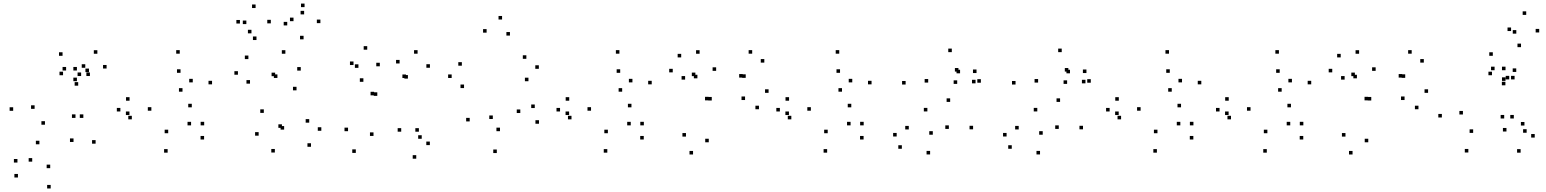

<svg xmlns="http://www.w3.org/2000/svg" viewBox="-20 -839 8720 1083"><path d="M519.3 -28.6V-48.6H499.3V-28.6ZM581.2 -452.5V-472.5H561.2V-452.5ZM529.2 -535.8V-555.8H509.2V-535.8ZM461 -456.7V-476.7H441V-456.7ZM394.7 -38.2V-58.2H374.7V-38.2ZM263.2 109.6V89.6H243.2V109.6ZM161.7 72.8V52.8H141.7V72.8ZM78.4 77.9V57.9H58.4V77.9ZM81.2 162.2V142.2H61.2V162.2ZM265.9 224.1V204.1H245.9V224.1ZM405.8 -173.9V-193.9H385.8V-173.9ZM450.1 -173.9V-193.9H430.1V-173.9ZM487.2 -410.2V-430.2H467.2V-410.2ZM437.6 -410.2V-430.2H417.6V-410.2ZM233.6 -135.5V-155.5H213.6V-135.5ZM175.2 -225V-245H155.2V-225ZM335.6 -414.6V-434.6H315.6V-414.6ZM413.8 -381.1V-401.1H393.8V-381.1ZM413.8 -441.3V-461.3H393.8V-441.3ZM352.9 -441.3V-461.3H332.9V-441.3ZM421.1 -355.7V-375.7H401.1V-355.7ZM481.9 -432.2V-452.2H461.9V-432.2ZM332.8 -524.2V-544.2H312.8V-524.2ZM54.3 -214V-234H34.3V-214ZM202.3 -25.1V-45.1H182.3V-25.1Z M1131.2 -52.1V-72.1H1111.2V-52.1ZM1131.7 -131.9V-151.9H1111.7V-131.9ZM1057.8 -131.8V-151.8H1037.8V-131.8ZM928.8 -87.5V-107.5H908.8V-87.5ZM833.8 -214.5V-234.5H813.8V-214.5ZM998.3 -428.2V-448.2H978.3V-428.2ZM1067.3 -374.3V-394.3H1047.3V-374.3ZM1009.4 -321.8V-341.8H989.4V-321.8ZM710.8 -270.9V-290.9H690.8V-270.9ZM659 -210.2V-230.2H639V-210.2ZM723.6 -165.8V-185.8H703.6V-165.8ZM1061.8 -233.6V-253.6H1041.8V-233.6ZM1176.1 -363.2V-383.2H1156.1V-363.2ZM993.9 -536.2V-556.2H973.9V-536.2ZM710.1 -190.1V-210.1H690.1V-190.1ZM925.6 22.1V2.1H905.6V22.1Z M1734.2 -11V-31H1714.2V-11ZM1792.5 -101.3V-121.3H1772.5V-101.3ZM1724.2 -147.1V-167.1H1704.2V-147.1ZM1582.7 -107.9V-127.9H1562.7V-107.9ZM1570.2 -117.8V-137.8H1550.2V-117.8ZM1652.6 -329.4V-349.4H1632.6V-329.4ZM1676.5 -440.7V-460.7H1656.5V-440.7ZM1589.7 -535.9V-555.9H1569.7V-535.9ZM1381.1 -505.7V-525.7H1361.1V-505.7ZM1322.1 -417.5V-437.5H1302.1V-417.5ZM1390.2 -367.2V-387.2H1370.2V-367.2ZM1531.9 -409.2V-429.2H1511.9V-409.2ZM1544.8 -399.3V-419.3H1524.8V-399.3ZM1468.1 -202.2V-222.2H1448.1V-202.2ZM1438.9 -73.7V-93.7H1418.9V-73.7ZM1530.3 21.3V1.3H1510.3V21.3ZM1692.4 -617.1V-637.1H1672.4V-617.1ZM1787.2 -708.5V-728.5H1767.2V-708.5ZM1697.9 -798.8V-818.8H1677.9V-798.8ZM1635.6 -719.6V-739.6H1615.6V-719.6ZM1695.5 -757.8V-777.8H1675.5V-757.8ZM1600.2 -695.6V-715.6H1580.2V-695.6ZM1507.6 -707.2V-727.2H1487.6V-707.2ZM1421.7 -793.7V-813.7H1401.7V-793.7ZM1333.3 -706.3V-726.3H1313.3V-706.3ZM1398.4 -650.9V-670.9H1378.4V-650.9ZM1369.6 -703.1V-723.1H1349.6V-703.1ZM1426.7 -613.2V-633.2H1406.7V-613.2Z M2404.6 -20.5V-40.5H2384.6V-20.5ZM2342.8 -96.1V-116.1H2322.8V-96.1ZM2358.8 -56.2V-76.2H2338.8V-56.2ZM2405 -456.8V-476.8H2385V-456.8ZM2335.5 -536.1V-556.1H2315.5V-536.1ZM2234 -481V-501H2214V-481ZM2108.2 -298.3V-318.3H2088.2V-298.3ZM2090.2 -301.2V-321.2H2070.2V-301.2ZM2122.4 -465V-485H2102.4V-465ZM2051.4 -558.7V-578.7H2031.4V-558.7ZM1974 -472.2V-492.2H1954V-472.2ZM2029.7 -377.5V-397.5H2009.7V-377.5ZM2001.8 -456.2V-476.2H1981.8V-456.2ZM1943.2 -99V-119H1923.2V-99ZM1987 23.5V3.5H1967V23.5ZM2086.8 -72.3V-92.3H2066.8V-72.3ZM2269.8 -398.9V-418.9H2249.8V-398.9ZM2280.9 -395.6V-415.6H2260.9V-395.6ZM2243.1 -96.2V-116.2H2223.1V-96.2ZM2327.9 56.2V36.2H2307.9V56.2Z M3020.2 -141V-161H3000.2V-141ZM2996.4 -229.6V-249.6H2976.4V-229.6ZM2914.8 -201.5V-221.5H2894.8V-201.5ZM2800.2 -99V-119H2780.2V-99ZM2759.8 -167.7V-187.7H2739.8V-167.7ZM2856.4 -638.3V-658.3H2836.4V-638.3ZM2812 -728.9V-748.9H2792V-728.9ZM2724.8 -654.8V-674.8H2704.8V-654.8ZM2629.4 -154.1V-174.1H2609.4V-154.1ZM2782.3 24.3V4.3H2762.3V24.3ZM2960.8 -380.8V-400.8H2940.8V-380.8ZM3019.4 -450.8V-470.8H2999.4V-450.8ZM2949 -507.2V-527.2H2929V-507.2ZM2585.1 -468.4V-488.4H2565.1V-468.4ZM2527.7 -399.1V-419.1H2507.7V-399.1ZM2597.5 -342.2V-362.2H2577.5V-342.2Z M3611.2 -52.1V-72.1H3591.2V-52.1ZM3611.7 -131.9V-151.9H3591.7V-131.9ZM3537.8 -131.8V-151.8H3517.8V-131.8ZM3408.8 -87.5V-107.5H3388.8V-87.5ZM3313.8 -214.5V-234.5H3293.8V-214.5ZM3478.3 -428.2V-448.2H3458.3V-428.2ZM3547.3 -374.3V-394.3H3527.3V-374.3ZM3489.4 -321.8V-341.8H3469.4V-321.8ZM3190.8 -270.9V-290.9H3170.8V-270.9ZM3139 -210.2V-230.2H3119V-210.2ZM3203.6 -165.8V-185.8H3183.6V-165.8ZM3541.8 -233.6V-253.6H3521.8V-233.6ZM3656.1 -363.2V-383.2H3636.1V-363.2ZM3473.9 -536.2V-556.2H3453.9V-536.2ZM3190.1 -190.1V-210.1H3170.1V-190.1ZM3405.6 22.1V2.1H3385.6V22.1Z M3977.9 -36.4V-56.4H3957.9V-36.4ZM4169.4 -401.3V-421.3H4149.4V-401.3ZM4186.3 -399.8V-419.8H4166.3V-399.8ZM4182.6 -274.8V-294.8H4162.6V-274.8ZM4261 -222.8V-242.8H4241V-222.8ZM4315.3 -315.3V-335.3H4295.3V-315.3ZM4291.2 -485.8V-505.8H4271.2V-485.8ZM4222.8 -536.2V-556.2H4202.8V-536.2ZM3994.8 -272.1V-292.1H3974.8V-272.1ZM3976.8 -272.9V-292.9H3956.8V-272.9ZM4019.5 -439.3V-459.3H3999.5V-439.3ZM3926.2 -535.8V-555.8H3906.2V-535.8ZM3822.4 -515.2V-535.2H3802.4V-515.2ZM3774.7 -430.8V-450.8H3754.7V-430.8ZM3844.5 -389.9V-409.9H3824.5V-389.9ZM3902.3 -409.5V-429.5H3882.3V-409.5ZM3913.8 -397.2V-417.2H3893.8V-397.2ZM3849.3 -68.5V-88.5H3829.3V-68.5ZM3889.2 32.4V12.4H3869.2V32.4Z M4851.2 -52.1V-72.1H4831.2V-52.1ZM4851.7 -131.9V-151.9H4831.7V-131.9ZM4777.8 -131.8V-151.8H4757.8V-131.8ZM4648.8 -87.5V-107.5H4628.8V-87.5ZM4553.8 -214.5V-234.5H4533.8V-214.5ZM4718.3 -428.2V-448.2H4698.3V-428.2ZM4787.3 -374.3V-394.3H4767.3V-374.3ZM4729.4 -321.8V-341.8H4709.4V-321.8ZM4430.8 -270.9V-290.9H4410.8V-270.9ZM4379 -210.2V-230.2H4359V-210.2ZM4443.6 -165.8V-185.8H4423.6V-165.8ZM4781.8 -233.6V-253.6H4761.8V-233.6ZM4896.1 -363.2V-383.2H4876.1V-363.2ZM4713.9 -536.2V-556.2H4693.9V-536.2ZM4430.1 -190.1V-210.1H4410.1V-190.1ZM4645.6 22.1V2.1H4625.6V22.1Z M5468.8 -109.5V-129.5H5448.8V-109.5ZM5339.5 -264.2V-284.2H5319.5V-264.2ZM5215.6 -373.2V-393.2H5195.6V-373.2ZM5386.2 -435.3V-455.3H5366.2V-435.3ZM5395.4 -425.4V-445.4H5375.4V-425.4ZM5379.2 -365.8V-385.8H5359.2V-365.8ZM5512.7 -372.4V-392.4H5492.7V-372.4ZM5488.2 -427V-447H5468.2V-427ZM5482.7 -368.9V-388.9H5462.7V-368.9ZM5348.8 -544.9V-564.9H5328.8V-544.9ZM5088.3 -362.2V-382.2H5068.3V-362.2ZM5211 -210.4V-230.4H5191V-210.4ZM5332.1 -111.8V-131.8H5312.1V-111.8ZM5241.6 -79.1V-99.1H5221.6V-79.1ZM5106.1 -108.8V-128.8H5086.1V-108.8ZM5037.8 -69.1V-89.1H5017.8V-69.1ZM5067 0.2V-19.8H5047V0.2ZM5226.4 32.2V12.2H5206.4V32.2Z M6088.8 -109.5V-129.5H6068.8V-109.5ZM5959.5 -264.2V-284.2H5939.5V-264.2ZM5835.6 -373.2V-393.2H5815.6V-373.2ZM6006.2 -435.3V-455.3H5986.2V-435.3ZM6015.4 -425.4V-445.4H5995.4V-425.4ZM5999.2 -365.8V-385.8H5979.2V-365.8ZM6132.7 -372.4V-392.4H6112.7V-372.4ZM6108.2 -427V-447H6088.2V-427ZM6102.7 -368.9V-388.9H6082.7V-368.9ZM5968.8 -544.9V-564.9H5948.8V-544.9ZM5708.3 -362.2V-382.2H5688.3V-362.2ZM5831 -210.4V-230.4H5811V-210.4ZM5952.1 -111.8V-131.8H5932.1V-111.8ZM5861.6 -79.1V-99.1H5841.6V-79.1ZM5726.1 -108.8V-128.8H5706.1V-108.8ZM5657.8 -69.1V-89.1H5637.8V-69.1ZM5687 0.2V-19.8H5667V0.2ZM5846.4 32.2V12.2H5826.4V32.2Z M6711.2 -52.1V-72.1H6691.2V-52.1ZM6711.7 -131.9V-151.9H6691.7V-131.9ZM6637.8 -131.8V-151.8H6617.8V-131.8ZM6508.8 -87.5V-107.5H6488.8V-87.5ZM6413.8 -214.5V-234.5H6393.8V-214.5ZM6578.3 -428.2V-448.2H6558.3V-428.2ZM6647.3 -374.3V-394.3H6627.3V-374.3ZM6589.4 -321.8V-341.8H6569.4V-321.8ZM6290.8 -270.9V-290.9H6270.8V-270.9ZM6239 -210.2V-230.2H6219V-210.2ZM6303.6 -165.8V-185.8H6283.6V-165.8ZM6641.8 -233.6V-253.6H6621.8V-233.6ZM6756.1 -363.2V-383.2H6736.1V-363.2ZM6573.9 -536.2V-556.2H6553.9V-536.2ZM6290.1 -190.1V-210.1H6270.1V-190.1ZM6505.6 22.1V2.1H6485.6V22.1Z M7331.2 -52.1V-72.1H7311.2V-52.1ZM7331.7 -131.9V-151.9H7311.7V-131.9ZM7257.8 -131.8V-151.8H7237.8V-131.8ZM7128.8 -87.5V-107.5H7108.8V-87.5ZM7033.8 -214.5V-234.5H7013.8V-214.5ZM7198.3 -428.2V-448.2H7178.3V-428.2ZM7267.3 -374.3V-394.3H7247.3V-374.3ZM7209.4 -321.8V-341.8H7189.4V-321.8ZM6910.8 -270.9V-290.9H6890.8V-270.9ZM6859 -210.2V-230.2H6839V-210.2ZM6923.6 -165.8V-185.8H6903.6V-165.8ZM7261.8 -233.6V-253.6H7241.8V-233.6ZM7376.1 -363.2V-383.2H7356.1V-363.2ZM7193.9 -536.2V-556.2H7173.9V-536.2ZM6910.1 -190.1V-210.1H6890.1V-190.1ZM7125.6 22.1V2.1H7105.6V22.1Z M7697.9 -36.4V-56.4H7677.9V-36.4ZM7889.4 -401.3V-421.3H7869.4V-401.3ZM7906.3 -399.8V-419.8H7886.3V-399.8ZM7902.6 -274.8V-294.8H7882.6V-274.8ZM7981 -222.8V-242.8H7961V-222.8ZM8035.3 -315.3V-335.3H8015.3V-315.3ZM8011.2 -485.8V-505.8H7991.2V-485.8ZM7942.8 -536.2V-556.2H7922.8V-536.2ZM7714.8 -272.1V-292.1H7694.8V-272.1ZM7696.8 -272.9V-292.9H7676.8V-272.9ZM7739.5 -439.3V-459.3H7719.5V-439.3ZM7646.2 -535.8V-555.8H7626.2V-535.8ZM7542.4 -515.2V-535.2H7522.4V-515.2ZM7494.7 -430.8V-450.8H7474.7V-430.8ZM7564.5 -389.9V-409.9H7544.5V-389.9ZM7622.3 -409.5V-429.5H7602.3V-409.5ZM7633.8 -397.2V-417.2H7613.8V-397.2ZM7569.3 -68.5V-88.5H7549.3V-68.5ZM7609.2 32.4V12.4H7589.2V32.4Z M8464.6 -170.6V-190.6H8444.6V-170.6ZM8518.9 -170.6V-190.6H8498.9V-170.6ZM8523.2 -391.1V-411.1H8503.2V-391.1ZM8493.1 -391.1V-411.1H8473.1V-391.1ZM8289.5 -89.4V-109.4H8269.5V-89.4ZM8231.8 -193.2V-213.2H8211.8V-193.2ZM8395.7 -414.6V-434.6H8375.7V-414.6ZM8472.1 -382.8V-402.8H8452.1V-382.8ZM8472.1 -442.9V-462.9H8452.1V-442.9ZM8410.4 -442.9V-462.9H8390.4V-442.9ZM8471.4 -357.8V-377.8H8451.4V-357.8ZM8532.6 -433.2V-453.2H8512.6V-433.2ZM8400.4 -524.2V-544.2H8380.4V-524.2ZM8113 -176.3V-196.3H8093V-176.3ZM8262.4 21.2V1.2H8242.4V21.2ZM8636.8 -63V-83H8616.8V-63ZM8578.8 -130.9V-150.9H8558.8V-130.9ZM8591.2 -90.2V-110.2H8571.2V-90.2ZM8662.1 -655.9V-675.9H8642.1V-655.9ZM8588.8 -755V-775H8568.8V-755ZM8503.4 -663.9V-683.9H8483.4V-663.9ZM8559.5 -573V-593H8539.5V-573ZM8532.9 -649.2V-669.2H8512.9V-649.2ZM8477.4 -97.2V-117.2H8457.4V-97.2ZM8557.3 22.2V2.2H8537.3V22.2Z"/></svg>

Font: Monaspace Radon Dots Var
Style: Regular
Weight: 400
Designer: Riley Cran and the Lettermatic Team
Version: Version 1.100 (Monaspace Radon Dots)